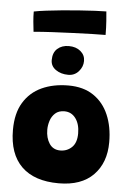

<svg xmlns="http://www.w3.org/2000/svg" viewBox="-62 -995 710 1050"><g transform="rotate(5 292.5 -470.5)"><path d="M300 8.5Q166.5 8.5 96.2 -60.2Q26 -129 26 -261Q26 -352 62 -411.2Q98 -470.5 161.5 -499.8Q225 -529 308 -529Q390 -529 445.2 -491.8Q500.5 -454.5 528.5 -389.2Q556.5 -324 556.5 -239Q556.5 -126.5 490.5 -59Q424.5 8.5 300 8.5ZM293.5 -171Q330.5 -171 356.8 -196Q383 -221 383 -272.5Q383 -323.5 359.8 -355Q336.5 -386.5 298 -386.5Q266.5 -386.5 247.8 -369.5Q229 -352.5 221 -327.5Q213 -302.5 213 -278.5Q213 -233 233.5 -202Q254 -171 293.5 -171ZM291 -744Q330.5 -744 355.5 -723Q380.5 -702 380.5 -670Q380.5 -638 358 -612.5Q335.5 -587 301 -587Q260.5 -587 232.2 -606.8Q204 -626.5 204 -659.5Q204 -701 228.5 -722.5Q253 -744 291 -744ZM485.5 -822Q459.5 -822 412.2 -820.8Q365 -819.5 307.8 -817.2Q250.5 -815 193.5 -812Q136.5 -809 91.5 -805Q88 -834 85.5 -861Q83 -888 83 -915.5Q110 -921 150.5 -926Q191 -931 237.8 -935.5Q284.5 -940 330.8 -943.2Q377 -946.5 415.8 -948.5Q454.5 -950.5 478.5 -950.5Q480 -936 482.8 -899.2Q485.5 -862.5 485.5 -822Z"/></g></svg>

Font: Grandstander Black
Style: Regular
Weight: 900
Designer: Tyler Finck
Foundry: Etcetera Type Co
Version: Version 1.200; ttfautohint (v1.8.3)